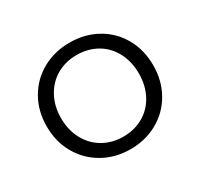

<svg xmlns="http://www.w3.org/2000/svg" viewBox="-118 -680 873 836"><g transform="rotate(-30 318.0 -262.5)"><path d="M318 5Q242 5 181 -29.5Q120 -64 85 -125Q50 -186 50 -263Q50 -340 85 -401Q120 -462 181 -496Q242 -530 318 -530Q394 -530 455 -496Q516 -462 550.5 -401Q585 -340 585 -263Q585 -186 550.5 -125Q516 -64 455 -29.5Q394 5 318 5ZM318 -58Q374 -58 418.5 -83.5Q463 -109 488 -156Q513 -203 513 -263Q513 -323 488 -370Q463 -417 418.5 -442.5Q374 -468 318 -468Q262 -468 217.5 -442.5Q173 -417 147.5 -370Q122 -323 122 -263Q122 -203 147.5 -156Q173 -109 217.5 -83.5Q262 -58 318 -58Z"/></g></svg>

Font: APTA Sans Regular
Style: Regular
Weight: 400
Version: Version 7.200